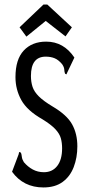

<svg xmlns="http://www.w3.org/2000/svg" viewBox="-20 -814 390 844"><path d="M171 10Q83 10 33 -59L62 -136L64 -146L72 -143Q75 -135 76 -124.5Q77 -114 85 -101Q102 -81 124 -69Q146 -57 173 -57Q210 -57 231.5 -84.5Q253 -112 253 -162Q253 -186 247.5 -206Q242 -226 223.5 -246Q205 -266 166 -290Q99 -328 73.5 -374.5Q48 -421 48 -475Q48 -553 84.5 -592Q121 -631 183 -631Q260 -631 307 -561L276 -496L272 -487L266 -490Q263 -498 262.5 -508.5Q262 -519 253 -532Q237 -551 220 -558Q203 -565 181 -565Q116 -565 116 -480Q116 -454 123 -432.5Q130 -411 150.5 -390.5Q171 -370 211 -346Q274 -309 297 -267.5Q320 -226 320 -171Q320 -121 304 -79.5Q288 -38 255 -14Q222 10 171 10ZM96 -653 66 -694 171 -794H188L296 -694L268 -654L181 -722Z"/></svg>

Font: Inconsolata ExtraCondensed Medium
Style: Regular
Weight: 500
Width: 2
Monospace: yes
Designer: Raph Levien, Cyreal, Brenton Simpson
Foundry: Raph Levien, Cyreal, Google
Version: Version 3.001; ttfautohint (v1.8.2.53-6de2)